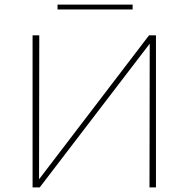

<svg xmlns="http://www.w3.org/2000/svg" viewBox="-20 -811 817 831"><path d="M554 -770H229V-791H554ZM655 0H627L628 -622L152 0H121V-658H150L149 -35L625 -658H655Z"/></svg>

Font: Ysabeau Infant Extralight
Style: Regular
Weight: 200
Designer: Christian Thalmann (Catharsis Fonts)
Version: Version 0.003